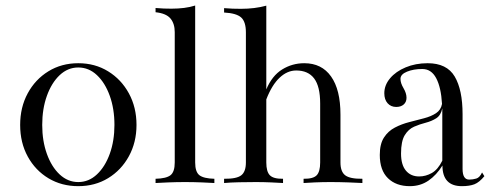

<svg xmlns="http://www.w3.org/2000/svg" viewBox="-20 -652 1750 684"><path d="M258.8 11.2Q199.7 11.2 152.8 -16.8Q106 -44.9 78.9 -94.2Q51.8 -143.6 51.8 -207Q51.8 -269.5 78.6 -319.3Q105.5 -369.1 152.3 -397.9Q199.2 -426.8 258.8 -426.8Q318.4 -426.8 365.2 -397.9Q412.1 -369.1 439.2 -319.3Q466.3 -269.5 466.3 -207Q466.3 -145 439.2 -95.5Q412.1 -45.9 365.2 -17.3Q318.4 11.2 258.8 11.2ZM258.8 -3.4Q296.4 -3.4 325.4 -30.8Q354.5 -58.1 371.1 -104.2Q387.7 -150.4 387.7 -207Q387.7 -264.2 371.1 -310.5Q354.5 -356.9 325.4 -384.3Q296.4 -411.6 258.8 -411.6Q221.7 -411.6 192.6 -384.3Q163.6 -356.9 147 -310.5Q130.4 -264.2 130.4 -207Q130.4 -149.9 147 -103.8Q163.6 -57.6 192.6 -30.5Q221.7 -3.4 258.8 -3.4Z M534.2 0V-15.1Q572.3 -16.1 587.4 -27.8Q602.5 -39.6 602.5 -73.2V-537.6Q602.5 -567.9 587.2 -586.2Q571.8 -604.5 534.2 -608.4V-623.5Q549.8 -622.1 563.5 -621.6Q577.1 -621.1 590.8 -621.1Q614.7 -621.1 636 -623.8Q657.2 -626.5 675.3 -632.3V-73.2Q675.3 -39.6 690.4 -27.8Q705.6 -16.1 743.7 -15.1V0Q728.5 -1 698.7 -2.2Q668.9 -3.4 639.2 -3.4Q609.4 -3.4 579.6 -2.2Q549.8 -1 534.2 0Z M778.3 0V-15.1Q823.2 -14.6 839.6 -27.6Q856 -40.5 856 -73.2V-536.6Q856 -574.7 839.1 -589.8Q822.3 -605 778.3 -607.4V-623Q793.9 -621.6 808.8 -621.1Q823.7 -620.6 838.4 -620.6Q887.7 -620.6 928.7 -631.8V-333.5Q949.2 -382.3 985.1 -404.5Q1021 -426.8 1064 -426.8Q1126 -426.8 1159.4 -379.6Q1192.9 -332.5 1192.9 -243.7V-73.2Q1192.9 -40.5 1209.7 -27.6Q1226.6 -14.6 1271 -15.1V0Q1254.4 -1 1221.4 -2.2Q1188.5 -3.4 1157.2 -3.4Q1128.9 -3.4 1101.8 -2.2Q1074.7 -1 1061.5 0V-15.1Q1095.7 -14.6 1108.2 -27.6Q1120.6 -40.5 1120.6 -73.2V-283.2Q1120.6 -344.2 1099.1 -372.6Q1077.6 -400.9 1035.2 -400.9Q1003.4 -400.9 976.1 -375.2Q948.7 -349.6 928.7 -297.9V-73.2Q928.7 -40.5 941.4 -27.6Q954.1 -14.6 988.3 -15.1V0Q972.2 -1 945.6 -2.2Q918.9 -3.4 891.6 -3.4Q862.8 -3.4 831.3 -2.7Q799.8 -2 778.3 0Z M1439.9 11.2Q1391.1 11.2 1362.1 -17.1Q1333 -45.4 1333 -100.1Q1333 -139.2 1347.9 -162.1Q1362.8 -185.1 1386.7 -197.5Q1410.6 -210 1438 -217Q1465.3 -224.1 1490.7 -230.7Q1516.1 -237.3 1533.4 -248.8Q1550.8 -260.3 1554.7 -281.7Q1551.3 -340.8 1533.9 -373.5Q1516.6 -406.2 1484.4 -406.2Q1453.1 -406.2 1429.9 -396.7Q1406.7 -387.2 1406.7 -371.1Q1406.7 -356 1417.5 -337.9Q1428.2 -319.8 1428.2 -303.7Q1428.2 -288.6 1418.2 -279.8Q1408.2 -271 1391.6 -271Q1372.6 -271 1360.8 -284.2Q1349.1 -297.4 1349.1 -319.8Q1349.1 -348.6 1369.6 -373Q1390.1 -397.5 1425.3 -412.1Q1460.4 -426.8 1503.4 -426.8Q1571.8 -426.8 1599.9 -379.4Q1627.9 -332 1627.9 -245.1V-50.3Q1627.9 -12.2 1651.4 -12.2Q1664.6 -12.2 1676.8 -15.9Q1689 -19.5 1697.3 -37.6L1705.6 -24.4Q1687.5 -2.4 1670.2 4.4Q1652.8 11.2 1625.5 11.2Q1556.2 11.2 1556.2 -62.5Q1535.2 -28.3 1506.3 -8.5Q1477.5 11.2 1439.9 11.2ZM1473.1 -23.4Q1496.6 -23.4 1518.3 -35.6Q1540 -47.9 1555.7 -79.6V-250.5Q1555.7 -258.3 1555.7 -266.1Q1550.3 -240.7 1533.9 -230.5Q1517.6 -220.2 1496.6 -214.8Q1475.6 -209.5 1455.3 -200.7Q1435.1 -191.9 1421.9 -170.4Q1408.7 -148.9 1408.7 -105Q1408.7 -64.9 1426 -44.2Q1443.4 -23.4 1473.1 -23.4Z"/></svg>

Font: Bacasime Antique
Style: Regular
Weight: 400
Designer: The DocRepair Project, Claus Eggers Sørensen
Foundry: Google
Version: Version 2.000